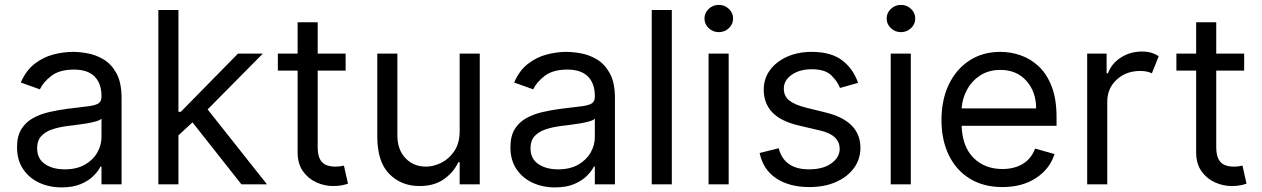

<svg xmlns="http://www.w3.org/2000/svg" viewBox="-20 -769 5266 801"><path d="M237.2 12.8Q185.4 12.8 143.1 -6.9Q100.9 -26.6 76 -64.1Q51.1 -101.6 51.1 -154.8Q51.1 -201.7 69.6 -231Q88.1 -260.3 119 -277Q149.9 -293.7 187.3 -302Q224.8 -310.4 262.8 -315.3Q312.5 -321.7 343.6 -325.1Q374.6 -328.5 389 -336.6Q403.4 -344.8 403.4 -365.1V-367.9Q403.4 -420.5 374.8 -449.6Q346.2 -478.7 288.4 -478.7Q228.3 -478.7 194.2 -452.4Q160.2 -426.1 146.3 -396.3L66.8 -424.7Q88.1 -474.4 123.8 -502.3Q159.4 -530.2 201.9 -541.4Q244.3 -552.6 285.5 -552.6Q311.8 -552.6 346.1 -546.3Q380.3 -540.1 412.5 -521Q444.6 -501.8 465.9 -463.1Q487.2 -424.4 487.2 -359.4V0H403.4V-73.9H399.1Q390.6 -56.1 370.7 -35.9Q350.9 -15.6 317.8 -1.4Q284.8 12.8 237.2 12.8ZM250 -62.5Q299.7 -62.5 334 -82Q368.3 -101.6 385.8 -132.5Q403.4 -163.4 403.4 -197.4V-274.1Q398.1 -267.8 380.1 -262.6Q362.2 -257.5 339 -253.7Q315.7 -250 293.9 -247.3Q272 -244.7 258.5 -242.9Q225.9 -238.6 197.6 -229.2Q169.4 -219.8 152.2 -201.2Q134.9 -182.5 134.9 -150.6Q134.9 -106.9 167.4 -84.7Q199.9 -62.5 250 -62.5Z M640.6 0V-727.3H724.4V-302.6H734.4L973 -545.5H1076.7L846.2 -312.5L1093.8 0H987.2L783 -258.5L724.4 -204.2V0Z M1421.9 -545.5V-474.4H1305.4V-156.2Q1305.4 -120.7 1315.9 -103.2Q1326.3 -85.6 1342.9 -79.7Q1359.4 -73.9 1377.8 -73.9Q1391.7 -73.9 1400.6 -75.5Q1409.4 -77.1 1414.8 -78.1L1431.8 -2.8Q1423.3 0.4 1408 3.7Q1392.8 7.1 1369.3 7.1Q1333.8 7.1 1299.9 -8.2Q1266 -23.4 1243.8 -54.7Q1221.6 -85.9 1221.6 -133.5V-474.4H1139.2V-545.5H1221.6V-676.1H1305.4V-545.5Z M1897.7 -223V-545.5H1981.5V0H1897.7V-92.3H1892Q1872.9 -50.8 1832.4 -21.8Q1791.9 7.1 1730.1 7.1Q1653.4 7.1 1603.7 -43.7Q1554 -94.5 1554 -198.9V-545.5H1637.8V-204.5Q1637.8 -144.9 1671.3 -109.4Q1704.9 -73.9 1757.1 -73.9Q1788.4 -73.9 1820.8 -89.8Q1853.3 -105.8 1875.5 -138.8Q1897.7 -171.9 1897.7 -223Z M2295.5 12.8Q2243.6 12.8 2201.3 -6.9Q2159.1 -26.6 2134.2 -64.1Q2109.4 -101.6 2109.4 -154.8Q2109.4 -201.7 2127.8 -231Q2146.3 -260.3 2177.2 -277Q2208.1 -293.7 2245.6 -302Q2283 -310.4 2321 -315.3Q2370.7 -321.7 2401.8 -325.1Q2432.9 -328.5 2447.3 -336.6Q2461.6 -344.8 2461.6 -365.1V-367.9Q2461.6 -420.5 2433.1 -449.6Q2404.5 -478.7 2346.6 -478.7Q2286.6 -478.7 2252.5 -452.4Q2218.4 -426.1 2204.5 -396.3L2125 -424.7Q2146.3 -474.4 2182 -502.3Q2217.7 -530.2 2260.1 -541.4Q2302.6 -552.6 2343.8 -552.6Q2370 -552.6 2404.3 -546.3Q2438.6 -540.1 2470.7 -521Q2502.8 -501.8 2524.1 -463.1Q2545.5 -424.4 2545.5 -359.4V0H2461.6V-73.9H2457.4Q2448.9 -56.1 2429 -35.9Q2409.1 -15.6 2376.1 -1.4Q2343 12.8 2295.5 12.8ZM2308.2 -62.5Q2358 -62.5 2392.2 -82Q2426.5 -101.6 2444.1 -132.5Q2461.6 -163.4 2461.6 -197.4V-274.1Q2456.3 -267.8 2438.4 -262.6Q2420.5 -257.5 2397.2 -253.7Q2373.9 -250 2352.1 -247.3Q2330.3 -244.7 2316.8 -242.9Q2284.1 -238.6 2255.9 -229.2Q2227.6 -219.8 2210.4 -201.2Q2193.2 -182.5 2193.2 -150.6Q2193.2 -106.9 2225.7 -84.7Q2258.2 -62.5 2308.2 -62.5Z M2782.7 -727.3V0H2698.9V-727.3Z M2936.1 0V-545.5H3019.9V0ZM2978.7 -634.9Q2954.2 -634.9 2936.6 -651.6Q2919 -668.3 2919 -691.8Q2919 -715.2 2936.6 -731.9Q2954.2 -748.6 2978.7 -748.6Q3003.2 -748.6 3020.8 -731.9Q3038.4 -715.2 3038.4 -691.8Q3038.4 -668.3 3020.8 -651.6Q3003.2 -634.9 2978.7 -634.9Z M3559.7 -423.3 3484.4 -402Q3473.4 -430.4 3447.4 -455.3Q3421.5 -480.1 3366.5 -480.1Q3316.4 -480.1 3283.2 -457.2Q3250 -434.3 3250 -399.1Q3250 -367.9 3272.7 -349.8Q3295.5 -331.7 3343.8 -319.6L3424.7 -299.7Q3569.6 -264.2 3569.6 -152Q3569.6 -105.1 3542.8 -68.2Q3516 -31.2 3468 -9.9Q3420.1 11.4 3356.5 11.4Q3273.1 11.4 3218.4 -24.9Q3163.7 -61.1 3149.1 -130.7L3228.7 -150.6Q3251.1 -62.5 3355.1 -62.5Q3413.7 -62.5 3448.3 -87.5Q3483 -112.6 3483 -147.7Q3483 -205.6 3402 -224.4L3311.1 -245.7Q3236.2 -263.5 3201.2 -301Q3166.2 -338.4 3166.2 -394.9Q3166.2 -441.1 3192.3 -476.6Q3218.4 -512.1 3263.7 -532.3Q3308.9 -552.6 3366.5 -552.6Q3447.4 -552.6 3493.8 -517Q3540.1 -481.5 3559.7 -423.3Z M3696 0V-545.5H3779.8V0ZM3738.6 -634.9Q3714.1 -634.9 3696.6 -651.6Q3679 -668.3 3679 -691.8Q3679 -715.2 3696.6 -731.9Q3714.1 -748.6 3738.6 -748.6Q3763.1 -748.6 3780.7 -731.9Q3798.3 -715.2 3798.3 -691.8Q3798.3 -668.3 3780.7 -651.6Q3763.1 -634.9 3738.6 -634.9Z M4161.9 11.4Q4083.1 11.4 4026.1 -23.6Q3969.1 -58.6 3938.4 -121.6Q3907.7 -184.7 3907.7 -268.5Q3907.7 -352.3 3938.4 -416.4Q3969.1 -480.5 4024.3 -516.5Q4079.5 -552.6 4153.4 -552.6Q4196 -552.6 4237.6 -538.4Q4279.1 -524.1 4313.2 -492.4Q4347.3 -460.6 4367.5 -408.4Q4387.8 -356.2 4387.8 -279.8V-244.3H3991.8Q3994.7 -157 4041.4 -110.4Q4088.1 -63.9 4161.9 -63.9Q4211.3 -63.9 4246.8 -85.2Q4282.3 -106.5 4298.3 -149.1L4379.3 -126.4Q4360.1 -64.6 4302.6 -26.6Q4245 11.4 4161.9 11.4ZM3991.8 -316.8H4302.6Q4302.6 -386 4262.1 -431.6Q4221.6 -477.3 4153.4 -477.3Q4105.5 -477.3 4070.3 -454.9Q4035.2 -432.5 4014.9 -395.8Q3994.7 -359 3991.8 -316.8Z M4515.6 0V-545.5H4596.6V-463.1H4602.3Q4616.8 -503.6 4655.9 -528.8Q4695 -554 4744.3 -554Q4767 -554 4784.1 -548.7Q4801.1 -543.3 4813.9 -534.1L4785.5 -463.1Q4776.6 -467.7 4764.7 -470.3Q4752.8 -473 4737.2 -473Q4677.6 -473 4638.5 -436.6Q4599.4 -400.2 4599.4 -345.2V0Z M5170.5 -545.5V-474.4H5054V-156.2Q5054 -120.7 5064.5 -103.2Q5074.9 -85.6 5091.4 -79.7Q5108 -73.9 5126.4 -73.9Q5140.3 -73.9 5149.1 -75.5Q5158 -77.1 5163.4 -78.1L5180.4 -2.8Q5171.9 0.4 5156.6 3.7Q5141.3 7.1 5117.9 7.1Q5082.4 7.1 5048.5 -8.2Q5014.6 -23.4 4992.4 -54.7Q4970.2 -85.9 4970.2 -133.5V-474.4H4887.8V-545.5H4970.2V-676.1H5054V-545.5Z"/></svg>

Font: Inter UI
Style: Regular
Weight: 400
Designer: Rasmus Andersson
Foundry: rsms
Version: 3.2;8d6f07862